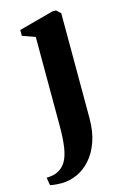

<svg xmlns="http://www.w3.org/2000/svg" viewBox="-160 -578 565 874"><g transform="rotate(-15 122.5 -141.0)"><path d="M19 242Q7 242 -4.2 241.2Q-15.5 240.5 -23.8 239Q-32 237.5 -35.5 236.5L-41.5 200Q-31.5 200.5 -15.2 197.8Q1 195 15.5 187Q37.5 175 51 151.8Q64.5 128.5 70.8 88.5Q77 48.5 77 -12.5L76.5 -431.5L16.5 -453V-480.5L180 -524.5H196.5L216.5 -506L217 -11Q217 52 200.2 99.2Q183.5 146.5 155.2 178.2Q127 210 91.8 225.8Q56.5 241.5 19 242Z"/></g></svg>

Font: Merriweather 120pt
Style: Bold
Weight: 700
Designer: Eben Sorkin
Foundry: Eben Sorkin
Version: Version 2.100